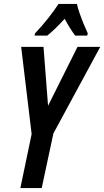

<svg xmlns="http://www.w3.org/2000/svg" viewBox="-20 -951 527 971"><path d="M83 0 140 -273 87 -714H200L223 -416L372 -714H487L250 -276L191 0ZM157 -782Q225 -854 276 -931H369Q373 -912 382.5 -884.5Q392 -857 403.5 -829Q415 -801 424 -782L421 -771H360Q334 -806 307 -856Q257 -801 219 -771H155Z"/></svg>

Font: Noto Sans ExtraCondensed SemiBold
Style: Italic
Weight: 600
Width: 2
Italic angle: -12°
Designer: Monotype Design Team
Foundry: Monotype Imaging Inc.
Version: Version 2.013; ttfautohint (v1.8.4.7-5d5b)